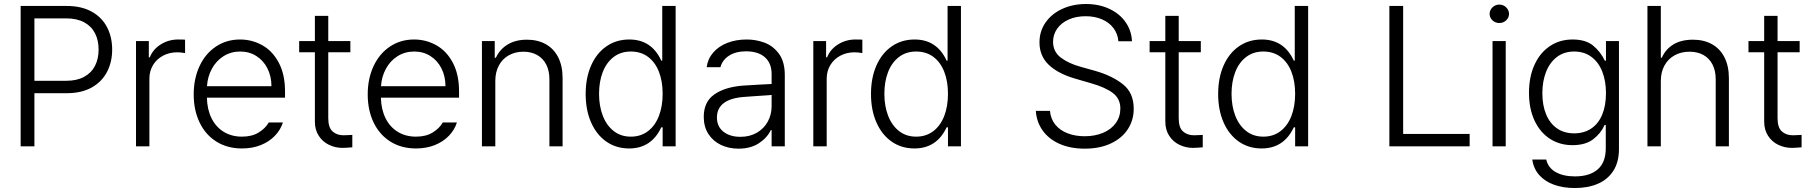

<svg xmlns="http://www.w3.org/2000/svg" viewBox="-20 -737 9132 967"><path d="M84 -707H315.4Q389.6 -707 441.2 -678.7Q492.7 -650.4 518.8 -600.6Q544.9 -550.8 544.9 -487.3Q544.9 -424.3 518.8 -374.5Q492.7 -324.7 441.4 -296.1Q390.1 -267.6 316.4 -267.6H153.3V0H84ZM313.5 -330.1Q367.2 -330.1 403.8 -350.1Q440.4 -370.1 458.5 -405.5Q476.6 -440.9 476.6 -487.3Q476.6 -534.2 458.5 -569.6Q440.4 -605 403.6 -624.8Q366.7 -644.5 312.5 -644.5H153.3V-330.1Z M665 -530.3H729.5V-448.2H734.4Q750.5 -488.8 789.8 -513.4Q829.1 -538.1 877.9 -538.1Q904.3 -538.1 912.1 -537.1V-469.7Q888.7 -473.6 873 -473.6Q833 -473.6 801 -456.5Q769 -439.5 750.7 -409.2Q732.4 -378.9 732.4 -340.8V0H665Z M955.6 -261.7Q955.6 -341.3 985.1 -404.3Q1014.6 -467.3 1067.9 -502.7Q1121.1 -538.1 1189 -538.1Q1249 -538.1 1300.8 -509.3Q1352.5 -480.5 1384 -421.4Q1415.5 -362.3 1415.5 -276.4V-245.1H1022Q1023.4 -185.5 1045.4 -141.4Q1067.4 -97.2 1106.9 -73Q1146.5 -48.8 1198.7 -48.8Q1249 -48.8 1283 -69.8Q1316.9 -90.8 1333.5 -120.1H1404.8Q1393.1 -83 1364.5 -53.2Q1335.9 -23.4 1293.5 -6.3Q1251 10.7 1198.7 10.7Q1125 10.7 1070.1 -23.7Q1015.1 -58.1 985.4 -119.9Q955.6 -181.6 955.6 -261.7ZM1347.2 -302.7Q1347.2 -352.1 1327.1 -392.1Q1307.1 -432.1 1271.2 -454.8Q1235.4 -477.5 1189.9 -477.5Q1143.1 -477.5 1106 -454.1Q1068.8 -430.7 1047.1 -390.6Q1025.4 -350.6 1022.5 -302.7Z M1744.6 -473.6H1633.3V-141.6Q1633.3 -94.7 1654.8 -75.2Q1676.3 -55.7 1710.4 -55.7L1734.9 -56.6Q1742.7 -57.6 1754.4 -57.6V4.9Q1722.2 7.8 1704.6 7.8Q1668.9 7.8 1637 -7.6Q1605 -22.9 1585.4 -53Q1565.9 -83 1565.9 -125V-473.6H1486.8V-530.3H1565.9V-657.2H1633.3V-530.3H1744.6Z M1832 -261.7Q1832 -341.3 1861.6 -404.3Q1891.1 -467.3 1944.3 -502.7Q1997.6 -538.1 2065.4 -538.1Q2125.5 -538.1 2177.2 -509.3Q2229 -480.5 2260.5 -421.4Q2292 -362.3 2292 -276.4V-245.1H1898.4Q1899.9 -185.5 1921.9 -141.4Q1943.8 -97.2 1983.4 -73Q2022.9 -48.8 2075.2 -48.8Q2125.5 -48.8 2159.4 -69.8Q2193.4 -90.8 2210 -120.1H2281.2Q2269.5 -83 2241 -53.2Q2212.4 -23.4 2169.9 -6.3Q2127.4 10.7 2075.2 10.7Q2001.5 10.7 1946.5 -23.7Q1891.6 -58.1 1861.8 -119.9Q1832 -181.6 1832 -261.7ZM2223.6 -302.7Q2223.6 -352.1 2203.6 -392.1Q2183.6 -432.1 2147.7 -454.8Q2111.8 -477.5 2066.4 -477.5Q2019.5 -477.5 1982.4 -454.1Q1945.3 -430.7 1923.6 -390.6Q1901.9 -350.6 1898.9 -302.7Z M2474.6 0H2407.2V-530.3H2471.7V-446.3H2477.5Q2497.1 -488.8 2536.9 -512.9Q2576.7 -537.1 2633.8 -537.1Q2688 -537.1 2728.5 -514.6Q2769 -492.2 2791.3 -448.5Q2813.5 -404.8 2813.5 -342.8V0H2747.1V-337.9Q2747.1 -380.4 2731.2 -411.6Q2715.3 -442.9 2685.8 -459.7Q2656.2 -476.6 2616.2 -476.6Q2575.2 -476.6 2543 -458.7Q2510.7 -440.9 2492.7 -407.5Q2474.6 -374 2474.6 -329.1Z M2929.7 -263.7Q2929.7 -345.2 2957.3 -407.5Q2984.9 -469.7 3034.7 -503.9Q3084.5 -538.1 3149.4 -538.1Q3261.7 -538.1 3310.5 -431.6H3315.4V-707H3382.8V0H3317.4V-95.7H3310.5Q3260.7 10.7 3148.4 10.7Q3084 10.7 3034.4 -23.4Q2984.9 -57.6 2957.3 -119.9Q2929.7 -182.1 2929.7 -263.7ZM3317.4 -264.6Q3317.4 -327.6 3298.6 -375.7Q3279.8 -423.8 3243.7 -450.7Q3207.5 -477.5 3157.2 -477.5Q3106.4 -477.5 3070.3 -449.7Q3034.2 -421.9 3015.6 -373.8Q2997.1 -325.7 2997.1 -264.6Q2997.1 -203.1 3015.9 -154.3Q3034.7 -105.5 3070.8 -77.1Q3106.9 -48.8 3157.2 -48.8Q3207 -48.8 3243.2 -76.2Q3279.3 -103.5 3298.3 -152.3Q3317.4 -201.2 3317.4 -264.6Z M3719.7 -305.7Q3753.9 -308.1 3795.7 -310.3Q3837.4 -312.5 3866.2 -314V-364.3Q3866.2 -418 3832.8 -448.2Q3799.3 -478.5 3737.3 -478.5Q3686 -478.5 3652.1 -456.8Q3618.2 -435.1 3608.4 -398.4H3539.1Q3544.4 -439.9 3571.5 -471.7Q3598.6 -503.4 3642.6 -520.8Q3686.5 -538.1 3741.2 -538.1Q3787.1 -538.1 3830.3 -522.2Q3873.5 -506.3 3903.1 -466.3Q3932.6 -426.3 3932.6 -358.4V0H3866.2V-82H3862.3Q3843.8 -43 3802.2 -15.6Q3760.7 11.7 3699.2 11.7Q3650.4 11.7 3610.6 -7.3Q3570.8 -26.4 3547.6 -62.5Q3524.4 -98.6 3524.4 -148.4Q3524.4 -224.1 3577.4 -261.2Q3630.4 -298.3 3719.7 -305.7ZM3709 -47.9Q3756.3 -47.9 3792 -68.6Q3827.6 -89.4 3846.9 -124.5Q3866.2 -159.7 3866.2 -202.1V-258.8L3729.5 -249Q3659.7 -244.1 3625.2 -217.8Q3590.8 -191.4 3590.8 -145.5Q3590.8 -99.6 3623.5 -73.7Q3656.2 -47.9 3709 -47.9Z M4076.2 -530.3H4140.6V-448.2H4145.5Q4161.6 -488.8 4200.9 -513.4Q4240.2 -538.1 4289.1 -538.1Q4315.4 -538.1 4323.2 -537.1V-469.7Q4299.8 -473.6 4284.2 -473.6Q4244.1 -473.6 4212.2 -456.5Q4180.2 -439.5 4161.9 -409.2Q4143.6 -378.9 4143.6 -340.8V0H4076.2Z M4366.7 -263.7Q4366.7 -345.2 4394.3 -407.5Q4421.9 -469.7 4471.7 -503.9Q4521.5 -538.1 4586.4 -538.1Q4698.7 -538.1 4747.6 -431.6H4752.4V-707H4819.8V0H4754.4V-95.7H4747.6Q4697.8 10.7 4585.4 10.7Q4521 10.7 4471.4 -23.4Q4421.9 -57.6 4394.3 -119.9Q4366.7 -182.1 4366.7 -263.7ZM4754.4 -264.6Q4754.4 -327.6 4735.6 -375.7Q4716.8 -423.8 4680.7 -450.7Q4644.5 -477.5 4594.2 -477.5Q4543.5 -477.5 4507.3 -449.7Q4471.2 -421.9 4452.6 -373.8Q4434.1 -325.7 4434.1 -264.6Q4434.1 -203.1 4452.9 -154.3Q4471.7 -105.5 4507.8 -77.1Q4543.9 -48.8 4594.2 -48.8Q4644 -48.8 4680.2 -76.2Q4716.3 -103.5 4735.4 -152.3Q4754.4 -201.2 4754.4 -264.6Z M5447.8 -655.3Q5399.9 -655.3 5362.5 -638.7Q5325.2 -622.1 5304.4 -592.5Q5283.7 -563 5283.7 -526.4Q5283.7 -476.6 5323 -446.8Q5362.3 -417 5423.3 -400.4L5496.6 -379.9Q5581.5 -355.5 5635.7 -312.5Q5689.9 -269.5 5689.9 -189.5Q5689.9 -131.8 5660.2 -86.2Q5630.4 -40.5 5574.5 -14.4Q5518.6 11.7 5442.9 11.7Q5371.1 11.7 5316.9 -12.2Q5262.7 -36.1 5231.7 -79.1Q5200.7 -122.1 5196.8 -178.7H5268.1Q5271.5 -138.2 5294.9 -109.4Q5318.4 -80.6 5356.9 -65.7Q5395.5 -50.8 5442.9 -50.8Q5494.6 -50.8 5535.6 -68.1Q5576.7 -85.4 5599.6 -117.2Q5622.6 -148.9 5622.6 -190.4Q5622.6 -239.7 5585.2 -268.3Q5547.9 -296.9 5476.1 -317.4L5392.1 -341.8Q5305.7 -367.7 5260.5 -412.1Q5215.3 -456.5 5215.3 -523.4Q5215.3 -580.1 5246.1 -624Q5276.9 -668 5330.3 -692.4Q5383.8 -716.8 5449.7 -716.8Q5515.1 -716.8 5566.9 -692.6Q5618.7 -668.5 5648.7 -625.7Q5678.7 -583 5681.2 -529.3H5612.8Q5609.4 -567.4 5587.6 -595.9Q5565.9 -624.5 5529.5 -639.9Q5493.2 -655.3 5447.8 -655.3Z M6027.8 -473.6H5916.5V-141.6Q5916.5 -94.7 5938 -75.2Q5959.5 -55.7 5993.7 -55.7L6018.1 -56.6Q6025.9 -57.6 6037.6 -57.6V4.9Q6005.4 7.8 5987.8 7.8Q5952.1 7.8 5920.2 -7.6Q5888.2 -22.9 5868.7 -53Q5849.1 -83 5849.1 -125V-473.6H5770V-530.3H5849.1V-657.2H5916.5V-530.3H6027.8Z M6115.2 -263.7Q6115.2 -345.2 6142.8 -407.5Q6170.4 -469.7 6220.2 -503.9Q6270 -538.1 6335 -538.1Q6447.3 -538.1 6496.1 -431.6H6501V-707H6568.4V0H6502.9V-95.7H6496.1Q6446.3 10.7 6334 10.7Q6269.5 10.7 6220 -23.4Q6170.4 -57.6 6142.8 -119.9Q6115.2 -182.1 6115.2 -263.7ZM6502.9 -264.6Q6502.9 -327.6 6484.1 -375.7Q6465.3 -423.8 6429.2 -450.7Q6393.1 -477.5 6342.8 -477.5Q6292 -477.5 6255.9 -449.7Q6219.7 -421.9 6201.2 -373.8Q6182.6 -325.7 6182.6 -264.6Q6182.6 -203.1 6201.4 -154.3Q6220.2 -105.5 6256.3 -77.1Q6292.5 -48.8 6342.8 -48.8Q6392.6 -48.8 6428.7 -76.2Q6464.8 -103.5 6483.9 -152.3Q6502.9 -201.2 6502.9 -264.6Z M6977.5 -707H7046.9V-62.5H7381.8V0H6977.5Z M7497.1 -530.3H7563.5V0H7497.1ZM7482.4 -667Q7482.4 -686 7496.8 -700Q7511.2 -713.9 7531.2 -713.9Q7551.3 -713.9 7565.7 -700Q7580.1 -686 7580.1 -667Q7580.1 -647.9 7565.7 -634.5Q7551.3 -621.1 7531.2 -621.1Q7511.2 -621.1 7496.8 -634.5Q7482.4 -647.9 7482.4 -667Z M7697.3 66.4H7767.6Q7776.9 107.9 7815.2 129.6Q7853.5 151.4 7912.1 151.4Q7986.3 151.4 8026.9 116Q8067.4 80.6 8067.4 9.8V-107.4H8061.5Q8042.5 -64.9 8003.7 -35.4Q7964.8 -5.9 7899.4 -5.9Q7835.9 -5.9 7786.4 -37.8Q7736.8 -69.8 7708.7 -129.6Q7680.7 -189.5 7680.7 -269.5Q7680.7 -349.6 7708.3 -410.4Q7735.8 -471.2 7785.6 -504.6Q7835.4 -538.1 7900.4 -538.1Q7966.3 -538.1 8003.7 -507.3Q8041 -476.6 8062.5 -431.6H8068.4V-530.3H8133.8V13.7Q8133.8 79.1 8105.7 123Q8077.6 167 8027.6 188.5Q7977.5 210 7912.1 210Q7853 210 7806.9 193.4Q7760.7 176.8 7732.2 144.5Q7703.6 112.3 7697.3 66.4ZM8068.4 -267.6Q8068.4 -329.1 8049.6 -376.7Q8030.8 -424.3 7994.6 -450.9Q7958.5 -477.5 7908.2 -477.5Q7857.4 -477.5 7821.3 -450Q7785.2 -422.4 7766.6 -374.8Q7748 -327.1 7748 -267.6Q7748 -207.5 7766.6 -161.9Q7785.2 -116.2 7821.3 -90.8Q7857.4 -65.4 7908.2 -65.4Q7958 -65.4 7994.1 -89.6Q8030.3 -113.8 8049.3 -159.4Q8068.4 -205.1 8068.4 -267.6Z M8344.7 0H8277.3V-707H8344.7V-446.3H8349.6Q8369.1 -489.7 8408.4 -513.4Q8447.8 -537.1 8506.8 -537.1Q8561 -537.1 8601.8 -514.6Q8642.6 -492.2 8665 -448.5Q8687.5 -404.8 8687.5 -342.8V0H8621.1V-337.9Q8621.1 -380.9 8605 -412.1Q8588.9 -443.4 8559.3 -460Q8529.8 -476.6 8489.3 -476.6Q8447.3 -476.6 8414.6 -458.7Q8381.8 -440.9 8363.3 -407.5Q8344.7 -374 8344.7 -329.1Z M9043.9 -473.6H8932.6V-141.6Q8932.6 -94.7 8954.1 -75.2Q8975.6 -55.7 9009.8 -55.7L9034.2 -56.6Q9042 -57.6 9053.7 -57.6V4.9Q9021.5 7.8 9003.9 7.8Q8968.3 7.8 8936.3 -7.6Q8904.3 -22.9 8884.8 -53Q8865.2 -83 8865.2 -125V-473.6H8786.1V-530.3H8865.2V-657.2H8932.6V-530.3H9043.9Z"/></svg>

Font: Pretendard Std Light
Style: Regular
Weight: 300
Designer: Base glyphs from Inter by Rasmus Andersson; Hangeul glyphs from Noto Sans CJK(Source Han Sans) by Jang Soo-young and Kan
Foundry: Kil Hyung-jin
Version: Version 1.309